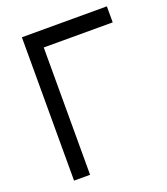

<svg xmlns="http://www.w3.org/2000/svg" viewBox="-130 -791 764 881"><g transform="rotate(-20 252.0 -350.0)"><path d="M79.7 0H158V-621.7H494.7V-700H79.7Z"/></g></svg>

Font: Unageo Variable
Style: Regular
Weight: 300
Designer: Richard Sepsi
Foundry: Richard Sepsi
Version: Version 2.200